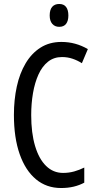

<svg xmlns="http://www.w3.org/2000/svg" viewBox="-20 -936 486 966"><path d="M292 -649Q251 -649 221.5 -625.5Q192 -602 173.5 -561Q155 -520 146 -467.5Q137 -415 137 -357Q137 -267 156.5 -201.5Q176 -136 212 -101Q248 -66 297 -66Q327 -66 353.5 -73.5Q380 -81 404 -93V-17Q380 -4 351 3Q322 10 287 10Q214 10 161 -34Q108 -78 79 -160.5Q50 -243 50 -358Q50 -434 64.5 -500.5Q79 -567 109 -617.5Q139 -668 184 -696.5Q229 -725 289 -725Q325 -725 358 -716Q391 -707 422 -689L392 -618Q370 -632 345 -640.5Q320 -649 292 -649ZM278 -916Q301 -916 312.5 -901Q324 -886 324 -858Q324 -831 312.5 -816Q301 -801 278 -801Q256 -801 243 -816Q230 -831 230 -858Q230 -887 242.5 -901.5Q255 -916 278 -916Z"/></svg>

Font: Noto Sans ExtraCondensed
Style: Regular
Weight: 400
Width: 2
Designer: Monotype Design Team
Foundry: Monotype Imaging Inc.
Version: Version 2.013